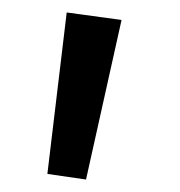

<svg xmlns="http://www.w3.org/2000/svg" viewBox="-20 -560 288 308"><path d="M56 -281 87 -540 175 -528 118 -272Z"/></svg>

Font: FiraGO Book
Style: Italic
Weight: 350
Italic angle: -8°
Designer: bBox Type GmbH
Foundry: bBox Type GmbH
Version: Version 1.001